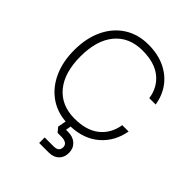

<svg xmlns="http://www.w3.org/2000/svg" viewBox="-239 -793 1133 1133"><g transform="rotate(45 328.0 -226.5)"><path d="M45 -327Q45 -427 80.8 -502Q116.5 -577 181.2 -618.5Q246 -660 332.5 -660Q410.5 -660 469.8 -632.2Q529 -604.5 565.5 -554.8Q602 -505 612 -439.5H559Q547.5 -518.5 490.2 -564.5Q433 -610.5 332.5 -610.5Q221.5 -610.5 159.5 -536Q97.5 -461.5 97.5 -327Q97.5 -191.5 159.5 -116.8Q221.5 -42 332.5 -42Q431.5 -42 488.8 -88Q546 -134 559 -214H612Q594.5 -117 526.2 -57Q458 3 349 7.5L343.5 40H362Q402.5 40 427.5 63.2Q452.5 86.5 452.5 124Q452.5 162 429.2 184.5Q406 207 366 207H286.5V161H360Q405 161 405 124Q405 106.5 391.2 97.2Q377.5 88 354 88H321L297.5 59.5L307.5 7Q228.5 1 169.5 -42.2Q110.5 -85.5 77.8 -158.5Q45 -231.5 45 -327Z"/></g></svg>

Font: Overused Grotesk Light
Style: Regular
Weight: 300
Version: Version 0.004